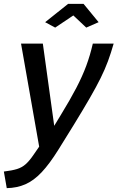

<svg xmlns="http://www.w3.org/2000/svg" viewBox="-60 -749 609 995"><path d="M-40 140Q2 135 28 127Q54 119 73.5 101.5Q93 84 114 53L143 11L49 -523H162L221 -97L255 -153Q304 -233 335.5 -293.5Q367 -354 387 -408Q407 -462 421 -523H529Q515 -474 499.5 -432Q484 -390 461.5 -344.5Q439 -299 405.5 -241Q372 -183 323 -103L243 26Q197 100 156 143.5Q115 187 71.5 206Q28 225 -25 226ZM174 -634 293 -729H373L451 -634L387 -606L320 -669L226 -606Z"/></svg>

Font: Raleway SemiBold
Style: Italic
Weight: 600
Italic angle: -12°
Designer: Matt McInerney, Pablo Impallari, Rodrigo Fuenzalida
Foundry: Matt McInerney, Pablo Impallari, Rodrigo Fuenzalida
Version: Version 4.026